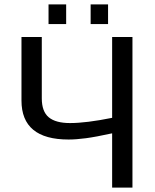

<svg xmlns="http://www.w3.org/2000/svg" viewBox="-20 -857 707 877"><path d="M492.2 0V-248Q416.5 -231.4 372.1 -225.6Q327.6 -219.7 293 -219.7Q78.1 -219.7 78.1 -397.9V-688H170.9V-407.7Q170.9 -347.7 202.6 -321.3Q234.4 -294.9 299.8 -294.9Q374 -294.9 492.2 -318.8V-688H585V0ZM473.6 -836.9V-747.1H394V-836.9ZM282.2 -836.9V-747.1H201.7V-836.9Z"/></svg>

Font: Arimo
Style: Regular
Weight: 400
Designer: Steve Matteson
Foundry: Monotype Imaging Inc.
Version: Version 1.33